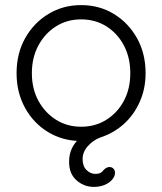

<svg xmlns="http://www.w3.org/2000/svg" viewBox="-20 -543 635 753"><path d="M491 -256Q491 -317 466 -364.5Q441 -412 397.5 -439.5Q354 -467 298 -467Q243 -467 199.5 -439.5Q156 -412 130.5 -364.5Q105 -317 105 -256Q105 -195 130.5 -148Q156 -101 199.5 -73.5Q243 -46 298 -46Q354 -46 397.5 -73.5Q441 -101 466 -148Q491 -195 491 -256ZM348 190Q310 190 280.5 164.5Q251 139 251 92Q251 63 261 41Q271 19 287.5 4Q304 -11 323.5 -21.5Q343 -32 362 -38Q352 -22 334.5 -9.5Q317 3 298 10Q227 10 169.5 -24.5Q112 -59 78.5 -119.5Q45 -180 45 -256Q45 -333 78.5 -393Q112 -453 169.5 -488Q227 -523 298 -523Q370 -523 427 -488Q484 -453 517.5 -393Q551 -333 551 -256Q551 -195 528 -143.5Q505 -92 465.5 -56.5Q426 -21 374 -4Q345 7 324.5 30Q304 53 304 81Q304 109 319.5 124Q335 139 354 139Q372 139 381 130Q388 121 395 116.5Q402 112 409 112Q419 112 425 118.5Q431 125 431 135Q431 149 419.5 162Q408 175 389.5 182.5Q371 190 348 190Z"/></svg>

Font: Quicksand Light
Style: Regular
Weight: 400
Version: Version 3.004